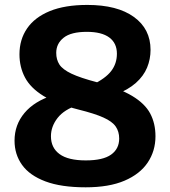

<svg xmlns="http://www.w3.org/2000/svg" viewBox="-20 -770 709 799"><path d="M336.5 9.5Q234.5 9.5 168.8 -15.2Q103 -40 71.8 -83.8Q40.5 -127.5 40.5 -184.5Q40.5 -250.5 81.8 -299.8Q123 -349 200.5 -373.5L306 -333.5Q247 -314.5 219.5 -279Q192 -243.5 192 -203Q192 -155 227.8 -128.8Q263.5 -102.5 337 -102.5Q408.5 -102.5 442.2 -126.5Q476 -150.5 476 -193.5Q476 -222.5 461.5 -243.5Q447 -264.5 410.2 -281Q373.5 -297.5 307 -314Q214.5 -337.5 160.8 -370.8Q107 -404 84 -447.5Q61 -491 61 -544Q61 -605.5 92.8 -651.8Q124.5 -698 187.2 -723.8Q250 -749.5 343.5 -749.5Q468 -749.5 537.2 -699.5Q606.5 -649.5 606.5 -562.5Q606.5 -523.5 592 -488.5Q577.5 -453.5 545.5 -425Q513.5 -396.5 461 -376L364 -417Q419 -443.5 442.8 -474.5Q466.5 -505.5 466.5 -546.5Q466.5 -590.5 434.8 -614Q403 -637.5 341.5 -637.5Q275.5 -637.5 244.8 -613Q214 -588.5 214 -550Q214 -522 227.2 -501.5Q240.5 -481 277.2 -463.5Q314 -446 384.5 -427.5Q477 -402.5 530 -370.8Q583 -339 605 -297.8Q627 -256.5 627 -203Q627 -142 594.8 -93.8Q562.5 -45.5 498 -18Q433.5 9.5 336.5 9.5Z"/></svg>

Font: Encode Sans SC
Style: Bold
Weight: 700
Version: Version 3.002